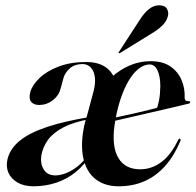

<svg xmlns="http://www.w3.org/2000/svg" viewBox="-20 -676 720 706"><path d="M284.5 -184.5Q292 -239 314 -287.5Q336 -336 370 -372.8Q404 -409.5 446 -430.2Q488 -451 534.5 -451Q578 -451 606 -432Q634 -413 647.2 -382.5Q660.5 -352 659 -316.5Q659 -310.5 662 -307.2Q665 -304 673 -304Q676.5 -304 677.8 -303Q679 -302 679.5 -300.5Q679.5 -299 678.5 -297.5Q677.5 -296 674 -295Q667.5 -293.5 641.8 -287.2Q616 -281 580 -272.8Q544 -264.5 505.2 -255.5Q466.5 -246.5 432.8 -238.8Q399 -231 377.8 -226.2Q356.5 -221.5 356.5 -221.5L355 -233.5Q355 -233.5 372.2 -237.2Q389.5 -241 416.5 -246.5Q443.5 -252 472.8 -258.8Q502 -265.5 527.5 -271.8Q553 -278 567 -282.5L555 -272.5Q561 -286.5 565 -308Q569 -329.5 569.5 -359Q569.5 -395 559.2 -417Q549 -439 530.5 -439Q510.5 -439 490.5 -423.8Q470.5 -408.5 453 -379Q435.5 -349.5 422 -308Q408.5 -266.5 401 -214.5Q390.5 -137 415.2 -95.2Q440 -53.5 495.5 -53.5Q537.5 -53.5 573 -79.8Q608.5 -106 634.5 -160.5Q636.5 -164 638 -165.2Q639.5 -166.5 641.5 -166Q643.5 -165.5 644 -163Q644.5 -160.5 643 -157Q621 -104 588.2 -66.8Q555.5 -29.5 512.5 -10.2Q469.5 9 416 9Q369.5 9 337.2 -13Q305 -35 290.8 -78.2Q276.5 -121.5 284.5 -184.5ZM91.5 -338Q99 -364 125.8 -389.5Q152.5 -415 196.2 -431.5Q240 -448 296.5 -448Q340 -448 367.2 -429.8Q394.5 -411.5 404.8 -377.5Q415 -343.5 407.5 -295.5L300.5 -252.5L324 -340Q332 -372 328.5 -394.2Q325 -416.5 313 -428.5Q301 -440.5 283.5 -440.5Q255 -440.5 237.2 -425Q219.5 -409.5 213.5 -389.5L202.5 -349Q196 -324 173.8 -307Q151.5 -290 124 -290Q104 -290 94.5 -301.8Q85 -313.5 91.5 -338ZM8 -92.5Q18.5 -131.5 54.5 -160Q90.5 -188.5 154 -209.5Q217.5 -230.5 311.5 -246L312.5 -238.5Q251.5 -227.5 213.5 -207.8Q175.5 -188 156.5 -161.8Q137.5 -135.5 132 -104.5Q127.5 -73.5 141.2 -52.2Q155 -31 183.5 -31Q202 -31 224 -39.8Q246 -48.5 267.8 -66.2Q289.5 -84 307 -111L312 -106Q291 -70 259.2 -44Q227.5 -18 187.8 -4.5Q148 9 103.5 9Q68.5 9 44.5 -4.8Q20.5 -18.5 10.8 -41.5Q1 -64.5 8 -92.5ZM492 -600Q509 -627.5 527 -642Q545 -656.5 564.5 -656.5Q586.5 -656.5 593.8 -643.8Q601 -631 597.5 -617Q592 -596 575.2 -580.5Q558.5 -565 537 -552.5L422 -481.5Q420.5 -480.5 418.8 -480.2Q417 -480 416.5 -481.5Q415.5 -482.5 416.2 -484Q417 -485.5 418.5 -487Z"/></svg>

Font: Fraunces 120pt SemiBold
Style: Italic
Weight: 600
Italic angle: -16°
Version: Version 1.000;[b76b70a41]